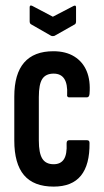

<svg xmlns="http://www.w3.org/2000/svg" viewBox="-20 -686 385 712"><path d="M179 6Q105 6 69 -36.5Q33 -79 33 -165V-328Q33 -412 69.5 -454Q106 -496 178 -496Q224 -496 255.5 -476.5Q287 -457 301.5 -422Q316 -387 312 -338Q311 -325 302 -325H236Q232 -325 230 -328Q228 -331 229 -335Q231 -374 218.5 -393.5Q206 -413 179 -413Q150 -413 137 -393.5Q124 -374 124 -326V-165Q124 -118 137 -97.5Q150 -77 179 -77Q205 -77 217 -95.5Q229 -114 227 -154Q227 -166 236 -166H303Q312 -166 312 -156Q313 -75 280 -34.5Q247 6 179 6ZM170 -553 95 -596Q90 -599 90 -607V-659Q90 -669 100 -664L176 -624L253 -664Q262 -668 262 -659V-607Q262 -599 258 -596L182 -553Q176 -551 170 -553Z"/></svg>

Font: Sofia Sans Extra Condensed SemiBold
Style: Regular
Weight: 600
Designer: Botio Nikoltchev, Ani Petrova
Foundry: lettersoup
Version: Version 4.101